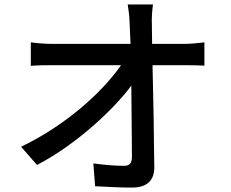

<svg xmlns="http://www.w3.org/2000/svg" viewBox="-20 -811 1040 866"><path d="M670 -791Q667 -769 665.5 -745.5Q664 -722 665 -700Q665 -666 666 -619Q667 -572 668 -515.5Q669 -459 670.5 -398.5Q672 -338 673 -277.5Q674 -217 674.5 -160Q675 -103 676 -55Q676 -12 651 11.5Q626 35 575 35Q534 35 491.5 33Q449 31 409 29L401 -74Q436 -69 473.5 -66Q511 -63 538 -63Q559 -63 567 -73Q575 -83 575 -103Q575 -139 574.5 -187Q574 -235 573.5 -290.5Q573 -346 572.5 -403.5Q572 -461 571 -516Q570 -571 568.5 -618.5Q567 -666 565 -700Q564 -730 561.5 -752Q559 -774 556 -791ZM119 -620Q140 -617 167.5 -615Q195 -613 219 -613Q232 -613 267.5 -613Q303 -613 353 -613Q403 -613 460.5 -613Q518 -613 575 -613Q632 -613 681 -613Q730 -613 764.5 -613Q799 -613 809 -613Q831 -613 859 -615.5Q887 -618 902 -620V-515Q882 -516 857.5 -516.5Q833 -517 814 -517Q804 -517 770 -517Q736 -517 686 -517Q636 -517 578 -517Q520 -517 461.5 -517Q403 -517 352.5 -517Q302 -517 267 -517Q232 -517 221 -517Q195 -517 169 -516.5Q143 -516 119 -514ZM75 -149Q154 -187 226 -235Q298 -283 358.5 -335.5Q419 -388 465 -440Q511 -492 539 -537H590L591 -452Q562 -407 514.5 -355Q467 -303 408 -250.5Q349 -198 282.5 -150.5Q216 -103 147 -67Z"/></svg>

Font: Noto Sans JP Thin Medium
Style: Regular
Weight: 500
Version: Version 2.004-H2;hotconv 1.0.118;makeotfexe 2.5.65603